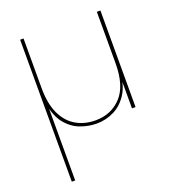

<svg xmlns="http://www.w3.org/2000/svg" viewBox="-143 -648 905 1009"><g transform="rotate(-20 309.5 -143.0)"><path d="M534 -540V0H514V-540ZM514 -253 522 -215Q520 -135 489.5 -85Q459 -35 412.5 -11.5Q366 12 314 12Q268 12 222.5 -5Q177 -22 143 -64Q109 -106 97 -181L104 -182V254H85V-540H104V-263Q104 -175 131 -118Q158 -61 205.5 -33.5Q253 -6 314 -6Q401 -6 457.5 -66Q514 -126 514 -253Z"/></g></svg>

Font: Poppins Devanagari Thin
Style: Regular
Weight: 100
Designer: Ninad Kale (Devanagari), Jonny Pinhorn (Latin)
Foundry: Indian Type Foundry
Version: 4.005